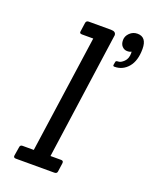

<svg xmlns="http://www.w3.org/2000/svg" viewBox="-140 -820 711 897"><g transform="rotate(20 216.0 -371.5)"><path d="M333 -584Q334 -590 346 -590Q358 -590 373.5 -605Q389 -620 389 -648L388 -655Q382 -650 367.5 -650Q353 -650 342.5 -661Q332 -672 332 -692Q332 -712 348 -727.5Q364 -743 386 -743Q432 -743 432 -684Q432 -625 405 -593Q378 -561 337 -561Q330 -561 330 -567ZM242 0H51Q38 0 40 -12L47 -55Q48 -67 60 -67H116L199 -651H143Q129 -651 132 -663L138 -706Q140 -718 152 -718H263Q288 -718 288 -699Q288 -696 287 -693L199 -67H252Q264 -67 263 -55L257 -12Q256 0 242 0Z"/></g></svg>

Font: Sanchez
Style: Italic
Weight: 400
Designer: Daniel Hernández
Foundry: LatinoType
Version: Version 1.001